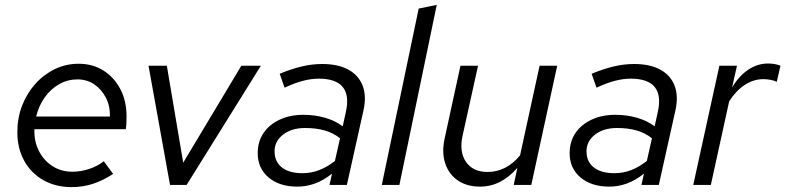

<svg xmlns="http://www.w3.org/2000/svg" viewBox="-20 -757 3215 786"><path d="M273 9Q208 9 157.5 -19.5Q107 -48 79 -99Q51 -150 51 -216Q51 -274 70.5 -324.5Q90 -375 124.5 -413.5Q159 -452 204.5 -474Q250 -496 302 -496Q359 -496 403 -468.5Q447 -441 472.5 -392.5Q498 -344 498 -281Q498 -268 497.5 -255Q497 -242 495 -228H121Q119 -180 138.5 -140.5Q158 -101 194 -77.5Q230 -54 276 -54Q311 -54 345.5 -65.5Q380 -77 405 -97L443 -45Q400 -17 359 -4Q318 9 273 9ZM128 -280H430Q431 -323 413.5 -357Q396 -391 366 -411.5Q336 -432 297 -432Q257 -432 222.5 -412.5Q188 -393 163.5 -359Q139 -325 128 -280Z M676 0 588 -488H663L730 -91L968 -488H1048L744 0Z M1197 7Q1124 7 1079.5 -30.5Q1035 -68 1035 -130Q1035 -177 1058.5 -212Q1082 -247 1124.5 -267Q1167 -287 1222 -287Q1269 -287 1310.5 -275Q1352 -263 1383 -240L1396 -299Q1411 -367 1383 -401Q1355 -435 1285 -435Q1255 -435 1221.5 -426.5Q1188 -418 1145 -398L1125 -455Q1173 -475 1215.5 -485Q1258 -495 1298 -495Q1364 -495 1406 -472Q1448 -449 1464.5 -406.5Q1481 -364 1468 -305L1400 0H1329L1339 -46Q1305 -19 1270 -6Q1235 7 1197 7ZM1218 -48Q1254 -48 1286.5 -60.5Q1319 -73 1351 -98L1372 -191Q1344 -213 1309 -223Q1274 -233 1229 -233Q1174 -233 1139 -206Q1104 -179 1104 -138Q1104 -95 1134 -71.5Q1164 -48 1218 -48Z M1543 0 1694 -722 1768 -737 1615 0Z M1945 7Q1891 7 1854 -18.5Q1817 -44 1802.5 -88.5Q1788 -133 1800 -189L1865 -488H1937L1874 -203Q1859 -136 1887.5 -94.5Q1916 -53 1976 -53Q2014 -53 2047.5 -70Q2081 -87 2109 -121L2189 -488H2261L2155 0H2083L2098 -70Q2065 -32 2027 -12.5Q1989 7 1945 7Z M2474 7Q2401 7 2356.5 -30.5Q2312 -68 2312 -130Q2312 -177 2335.5 -212Q2359 -247 2401.5 -267Q2444 -287 2499 -287Q2546 -287 2587.5 -275Q2629 -263 2660 -240L2673 -299Q2688 -367 2660 -401Q2632 -435 2562 -435Q2532 -435 2498.5 -426.5Q2465 -418 2422 -398L2402 -455Q2450 -475 2492.5 -485Q2535 -495 2575 -495Q2641 -495 2683 -472Q2725 -449 2741.5 -406.5Q2758 -364 2745 -305L2677 0H2606L2616 -46Q2582 -19 2547 -6Q2512 7 2474 7ZM2495 -48Q2531 -48 2563.5 -60.5Q2596 -73 2628 -98L2649 -191Q2621 -213 2586 -223Q2551 -233 2506 -233Q2451 -233 2416 -206Q2381 -179 2381 -138Q2381 -95 2411 -71.5Q2441 -48 2495 -48Z M2818 0 2925 -488H2997L2977 -399Q3005 -446 3043 -471.5Q3081 -497 3124 -497Q3153 -497 3175 -488L3160 -422Q3151 -427 3135.5 -430Q3120 -433 3105 -433Q3065 -433 3029 -409.5Q2993 -386 2965 -342L2890 0Z"/></svg>

Font: Red Hat Text VF
Style: Italic
Weight: 300
Italic angle: -12°
Designer: Pentagram, MCKL
Foundry: Pentagram, MCKL
Version: Version 1.023